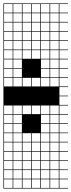

<svg xmlns="http://www.w3.org/2000/svg" viewBox="-20 -827 415 1115"><path d="M271.4 -803.6V-753.6H321.4V-803.6ZM164.3 -700H214.3V-750H164.3ZM217.9 -700H267.9V-750H217.9ZM110.7 -700H160.7V-750H110.7ZM57.1 -700H107.1V-750H57.1ZM271.4 -700H321.4V-750H271.4ZM3.6 -700H53.6V-750H3.6ZM57.1 -646.4H107.1V-696.4H57.1ZM110.7 -646.4H160.7V-696.4H110.7ZM217.9 -646.4H267.9V-696.4H217.9ZM164.3 -646.4H214.3V-696.4H164.3ZM3.6 -646.4H53.6V-696.4H3.6ZM271.4 -646.4H321.4V-696.4H271.4ZM3.6 -592.9H53.6V-642.9H3.6ZM271.4 -592.9H321.4V-642.9H271.4ZM110.7 -592.9H160.7V-642.9H110.7ZM57.1 -592.9H107.1V-642.9H57.1ZM217.9 -592.9H267.9V-642.9H217.9ZM164.3 -592.9H214.3V-642.9H164.3ZM271.4 -539.3H321.4V-589.3H271.4ZM3.6 -539.3H53.6V-589.3H3.6ZM164.3 -539.3H214.3V-589.3H164.3ZM217.9 -539.3H267.9V-589.3H217.9ZM110.7 -539.3H160.7V-589.3H110.7ZM57.1 -539.3H107.1V-589.3H57.1ZM3.6 -485.7H53.6V-535.7H3.6ZM164.3 -485.7H214.3V-535.7H164.3ZM271.4 -485.7H321.4V-535.7H271.4ZM217.9 -485.7H267.9V-535.7H217.9ZM110.7 -485.7H160.7V-535.7H110.7ZM57.1 -485.7H107.1V-535.7H57.1ZM3.6 -432.1H53.6V-482.1H3.6ZM217.9 -432.1H267.9V-482.1H217.9ZM271.4 -432.1H321.4V-482.1H271.4ZM57.1 -432.1H107.1V-482.1H57.1ZM57.1 -378.6H107.1V-428.6H57.1ZM271.4 -378.6H321.4V-428.6H271.4ZM3.6 -378.6H53.6V-428.6H3.6ZM217.9 -378.6H267.9V-428.6H217.9ZM217.9 -325H267.9V-375H217.9ZM57.1 -325H107.1V-375H57.1ZM3.6 -325H53.6V-375H3.6ZM110.7 -325H160.7V-375H110.7ZM164.3 -325H214.3V-375H164.3ZM271.4 -325H321.4V-375H271.4ZM271.4 -164.3H321.4V-214.3H271.4ZM57.1 -164.3H107.1V-214.3H57.1ZM110.7 -164.3H160.7V-214.3H110.7ZM3.6 -164.3H53.6V-214.3H3.6ZM217.9 -164.3H267.9V-214.3H217.9ZM164.3 -164.3H214.3V-214.3H164.3ZM271.4 -110.7H321.4V-160.7H271.4ZM57.1 -110.7H107.1V-160.7H57.1ZM3.6 -110.7H53.6V-160.7H3.6ZM217.9 -110.7H267.9V-160.7H217.9ZM217.9 -57.1H267.9V-107.1H217.9ZM3.6 -57.1H53.6V-107.1H3.6ZM271.4 -57.1H321.4V-107.1H271.4ZM57.1 -57.1H107.1V-107.1H57.1ZM217.9 -3.6H267.9V-53.6H217.9ZM3.6 -3.6H53.6V-53.6H3.6ZM57.1 -3.6H107.1V-53.6H57.1ZM271.4 -3.6H321.4V-53.6H271.4ZM164.3 -3.6H214.3V-53.6H164.3ZM110.7 -3.6H160.7V-53.6H110.7ZM217.9 50H267.9V0H217.9ZM3.6 50H53.6V0H3.6ZM57.1 50H107.1V0H57.1ZM271.4 50H321.4V0H271.4ZM164.3 50H214.3V0H164.3ZM110.7 50H160.7V0H110.7ZM164.3 103.6H214.3V53.6H164.3ZM110.7 103.6H160.7V53.6H110.7ZM271.4 103.6H321.4V53.6H271.4ZM57.1 103.6H107.1V53.6H57.1ZM3.6 103.6H53.6V53.6H3.6ZM217.9 103.6H267.9V53.6H217.9ZM110.7 210.7H160.7V160.7H110.7ZM164.3 210.7H214.3V160.7H164.3ZM271.4 210.7H321.4V160.7H271.4ZM57.1 210.7H107.1V160.7H57.1ZM217.9 210.7H267.9V160.7H217.9ZM3.6 210.7H53.6V160.7H3.6ZM164.3 264.3H214.3V214.3H164.3ZM57.1 264.3H107.1V214.3H57.1ZM271.4 264.3H321.4V214.3H271.4ZM217.9 264.3H267.9V214.3H217.9ZM3.6 264.3H53.6V214.3H3.6ZM110.7 264.3H160.7V214.3H110.7ZM217.9 -803.6V-753.6H267.9V-803.6ZM164.3 -803.6V-753.6H214.3V-803.6ZM110.7 -803.6V-753.6H160.7V-803.6ZM57.1 -803.6V-753.6H107.1V-803.6ZM3.6 -803.6V-753.6H53.6V-803.6ZM0 107.1H3.6V157.1H53.6V107.1H57.1V157.1H107.1V107.1H110.7V157.1H160.7V107.1H164.3V157.1H214.3V107.1H217.9V157.1H267.9V107.1H271.4V157.1H321.4V107.1H0V-807.1H375V-803.6H325V-753.6H375V-750H325V-700H375V-696.4H325V-646.4H375V-642.9H325V-592.9H375V-589.3H325V-539.3H375V-535.7H325V-485.7H375V-482.1H325V-432.1H375V-428.6H325V-378.6H375V-375H325V-325H375V-321.4H325V-271.4H375V-267.9H325V-217.9H375V-214.3H325V-164.3H375V-160.7H325V-110.7H375V-107.1H325V-57.1H375V-53.6H325V-3.6H375V0H325V50H375V53.6H325V103.6H375V107.1H325V157.1H375V160.7H325V210.7H375V214.3H325V264.3H375V267.9H0Z"/></svg>

Font: Jersey 10 Charted
Style: Regular
Weight: 400
Designer: Sarah Cadigan-Fried
Version: Version 1.000; ttfautohint (v1.8.4.7-5d5b)